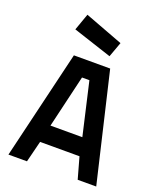

<svg xmlns="http://www.w3.org/2000/svg" viewBox="-170 -1048 943 1149"><g transform="rotate(20 302.0 -474.0)"><path d="M26 0 191 -692H422L585 0H467L429 -136H178L144 0ZM282 -584 203 -249H406L329 -584ZM184 -948 428 -856 393 -760 146 -841Z"/></g></svg>

Font: TitilliumText22L Rg
Style: Bold
Weight: 700
Designer: Campivisivi
Foundry: Campivisivi
Version: 1.000